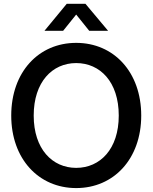

<svg xmlns="http://www.w3.org/2000/svg" viewBox="-20 -961 789 993"><path d="M374 11.7C568.4 11.7 710.4 -139.2 710.4 -363.3C710.4 -588.4 568.4 -739.3 374 -739.3C179.7 -739.3 38.1 -588.4 38.1 -363.3C38.1 -139.6 179.7 11.7 374 11.7ZM374 -92.8C251 -92.8 154.3 -189.9 154.3 -363.3C154.3 -537.6 251 -634.8 374 -634.8C497.6 -634.8 594.2 -537.6 594.2 -363.3C594.2 -189.9 497.6 -92.8 374 -92.8ZM306.6 -801.8 374 -885.7 441.4 -801.8H538.6V-802.2L421.9 -941.4H325.2L210.4 -802.2V-801.8Z"/></svg>

Font: Raveo Display Display Medium
Style: Regular
Weight: 500
Designer: Jakub Foglar, Rasmus Andersson (Inter)
Foundry: Jakubfoglar.com
Version: Version 1.100;Glyphs 3.2.3 (3260)